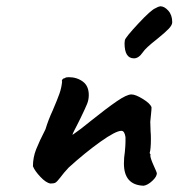

<svg xmlns="http://www.w3.org/2000/svg" viewBox="-20 -616 569 612"><path d="M375 -95Q375 -114 378 -132Q380 -154 380 -163V-168V-179Q377 -199 367 -199Q349 -199 300.5 -164.5Q252 -130 199 -82Q183 -65 172 -50Q162 -37 157 -34Q152 -31 141 -31Q127 -33 109 -52Q91 -71 85 -86Q85 -114 95 -139.5Q105 -165 125 -204Q134 -234 148 -264Q163 -299 169.5 -317.5Q176 -336 178 -356Q178 -357 177.5 -357Q177 -357 177 -357Q177 -361 180 -364Q183 -367 187 -367Q189 -370 199 -370Q225 -370 244 -356Q263 -342 263 -313Q263 -298 257.5 -284.5Q252 -271 237 -240L226 -218Q223 -212 217 -200.5Q211 -189 211 -186Q236 -203 270 -231Q320 -271 352 -293Q384 -315 399 -315Q412 -315 435.5 -300.5Q459 -286 463 -274Q463 -267 461.5 -253Q460 -239 459 -228L460 -197Q461 -189 461 -173Q461 -141 457 -128Q458 -127 459 -125Q460 -123 460 -122L459 -120Q460 -110 470 -88Q480 -66 480 -64Q480 -53 465.5 -39.5Q451 -26 438 -24Q375 -26 375 -95ZM377 -478 378 -488Q380 -497 421 -541Q462 -585 476 -590Q484 -595 491 -596Q504 -596 516.5 -582Q529 -568 529 -545Q529 -536 517.5 -524Q506 -512 480 -491Q444 -463 435 -449Q422 -430 407 -430Q377 -430 377 -478Z"/></svg>

Font: Caveat
Style: Bold
Weight: 700
Designer: Pablo Impallari
Foundry: Pablo Impallari
Version: Version 1.500; ttfautohint (v1.6)